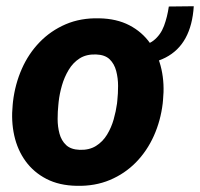

<svg xmlns="http://www.w3.org/2000/svg" viewBox="-20 -598 654 628"><path d="M532.2 -576.7 613.8 -577.6Q609.9 -515.6 586.9 -473.6Q564 -431.6 521.5 -409.7Q479 -387.7 417 -385.7L420.9 -447.3Q460 -447.8 482.7 -465.8Q505.4 -483.9 516.4 -513.2Q527.3 -542.5 532.2 -576.7ZM21.5 -255.4 22.5 -265.6Q29.3 -322.8 51.3 -372.6Q73.2 -422.4 109.6 -460Q146 -497.6 194.8 -518.6Q243.7 -539.6 304.2 -538.1Q361.3 -537.1 403.1 -515.4Q444.8 -493.7 471.2 -456.3Q497.6 -418.9 508.1 -371.3Q518.6 -323.7 513.2 -270.5L512.2 -259.8Q505.4 -203.1 483.2 -153.6Q460.9 -104 424.6 -66.9Q388.2 -29.8 339.4 -9.3Q290.5 11.2 231 9.8Q173.8 8.8 132.1 -12.7Q90.3 -34.2 63.7 -70.8Q37.1 -107.4 26.6 -154.8Q16.1 -202.1 21.5 -255.4ZM171.9 -265.6 170.9 -255.4Q168.5 -233.4 168.5 -208.5Q168.5 -183.6 174.6 -160.9Q180.7 -138.2 196.3 -123.5Q211.9 -108.9 240.7 -107.9Q272 -106.9 293.9 -120.6Q315.9 -134.3 330.1 -157.5Q344.2 -180.7 351.8 -207.5Q359.4 -234.4 362.8 -259.8L363.8 -270Q366.2 -291.5 366.2 -316.9Q366.2 -342.3 360.1 -365.7Q354 -389.2 338.6 -404.1Q323.2 -418.9 293.9 -419.9Q262.2 -420.9 240.5 -407Q218.8 -393.1 204.6 -369.4Q190.4 -345.7 182.6 -318.6Q174.8 -291.5 171.9 -265.6Z"/></svg>

Font: Roboto ExtraBold
Style: Italic
Weight: 800
Designer: Christian Robertson
Foundry: Google
Version: Version 3.009; 2024